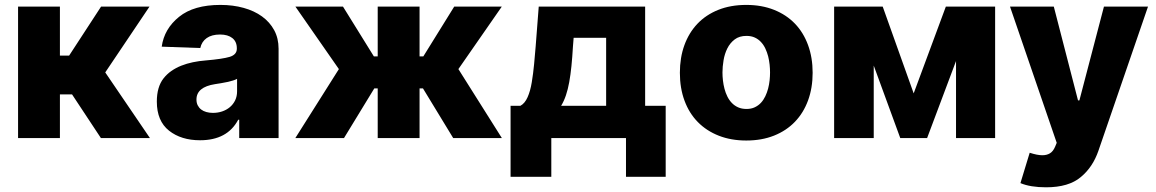

<svg xmlns="http://www.w3.org/2000/svg" viewBox="-20 -573 4797 797"><path d="M228.7 -545.5V-342.3H267L399.5 -545.5H600.5L416.9 -272.4L602.3 0H398.8L279.1 -181.1H228.7V0H55V-545.5Z M658.7 -247.5Q672.6 -265.3 691.4 -278.4Q710.2 -291.5 732.6 -300.4Q755 -309.3 780.5 -314.6Q806.1 -320 833.8 -322.1Q903.8 -328.1 933.6 -337Q963.1 -346.2 963.1 -370.7V-372.5Q963.1 -400.2 944.4 -415Q925.8 -429.7 893.5 -429.7Q859 -429.7 838.1 -415Q817.1 -400.2 811.4 -373.6L651.3 -379.3Q661.6 -453.5 723.4 -503.2Q784.4 -552.6 894.9 -552.6Q947.1 -552.6 991.3 -540.3Q1035.5 -528.1 1067.6 -504.8Q1099.8 -481.5 1118.1 -447.8Q1136.4 -414.1 1136.4 -370.7V0H973V-76H968.8Q923.7 9.2 810.4 9.2Q732.2 9.2 681.8 -30.5Q631 -70.7 631 -151.3Q631 -212 658.7 -247.5ZM795.5 -159.8Q795.5 -146.3 800.6 -136Q805.8 -125.7 814.8 -118.6Q823.9 -111.5 836.5 -108Q849.1 -104.4 864 -104.4Q883.9 -104.4 902 -110.4Q920.1 -116.5 933.9 -128Q947.8 -139.6 956 -156.2Q964.1 -172.9 964.1 -193.9V-245.7Q957 -241.8 946.7 -238.6Q936.4 -235.4 923.3 -232.6Q909.8 -229.8 897.2 -227.6Q884.6 -225.5 872.5 -223.7Q795.5 -211.6 795.5 -159.8Z M1386.7 -286.2 1206.3 -545.5H1403.8L1532 -338.8H1547.9V-545.5H1721.6V-338.8H1737.2L1865.4 -545.5H2062.9L1882.8 -286.2L2063.2 0H1861.2L1735.8 -206H1721.6V0H1547.9V-206H1533.7L1408 0H1206Z M2099.4 160.9V-133.9H2140.3Q2158.7 -143.8 2170.1 -169.6Q2181.5 -195.3 2187.5 -231.9Q2193.5 -268.5 2197.1 -306.8Q2200.6 -345.2 2203.5 -379.6L2216.3 -545.5H2658V-133.9H2743.3V160.9H2578.5V0H2268.5V160.9ZM2309.3 -133.9H2496.1V-416.2H2361.2L2358.3 -379.6Q2355.8 -335.9 2352.1 -299.2Q2348.4 -262.4 2342.9 -232.1Q2337.4 -201.7 2329.2 -177.4Q2321 -153.1 2309.3 -133.9Z M2802.2 -271Q2802.2 -333.5 2820.8 -385.1Q2839.5 -436.8 2874.8 -474.1Q2910.2 -511.4 2961.5 -532Q3012.8 -552.6 3077.8 -552.6Q3142 -552.6 3193.2 -532.1Q3244.3 -511.7 3279.8 -474.8Q3315.3 -437.9 3334.3 -385.8Q3353.3 -333.8 3353.3 -271Q3353.3 -208.1 3334.3 -156.2Q3315.3 -104.4 3279.8 -67.5Q3244.3 -30.5 3193.2 -10.1Q3142 10.3 3077.8 10.3Q3014.9 10.3 2964 -9.6Q2913 -29.5 2877 -66.1Q2840.9 -102.6 2821.6 -154.7Q2802.2 -206.7 2802.2 -271ZM3078.8 -120.7Q3098.4 -120.7 3113.1 -127.7Q3127.8 -134.6 3138.7 -146.3Q3149.5 -158 3156.8 -173.3Q3164.1 -188.6 3168.5 -205.4Q3172.9 -222.3 3174.7 -239.5Q3176.5 -256.7 3176.5 -272Q3176.5 -287.6 3174.7 -304.9Q3172.9 -322.1 3168.7 -339Q3164.4 -355.8 3157.1 -371.3Q3149.9 -386.7 3139 -398.4Q3128.2 -410.2 3113.3 -417.1Q3098.4 -424 3078.8 -424Q3049 -424 3029.7 -409.3Q3010.3 -394.5 2999.1 -372Q2987.9 -349.4 2983.5 -322.8Q2979 -296.2 2979 -272Q2979 -256 2981 -238.6Q2983 -221.2 2987.4 -204.4Q2991.8 -187.5 2999.3 -172.4Q3006.7 -157.3 3017.8 -145.8Q3028.8 -134.2 3043.9 -127.5Q3058.9 -120.7 3078.8 -120.7Z M3442.5 0V-545.5H3644.2L3772.7 -185.4L3906.2 -545.5H4110.8V0H3948.5V-319.6L3828.5 0H3717L3606.9 -300.8V0Z M4172.6 -545.5H4354.4L4454.9 -156.2H4460.6L4562.5 -545.5H4745.4L4539.8 52.2Q4528.4 85.6 4510.3 113.1Q4492.2 140.6 4466.6 161.9Q4416.2 204.5 4322.4 204.5Q4257.1 204.5 4215.9 187.1L4254.3 61.1Q4285.9 71.4 4306.8 71.4Q4325.3 71.4 4338.4 63.4Q4351.6 55.4 4359.7 36.2L4366.5 19.9Z"/></svg>

Font: Inter P Extra Bold
Style: Regular
Weight: 800
Designer: Rasmus Andersson
Foundry: rsms
Version: Version 3.018;git-588b23468